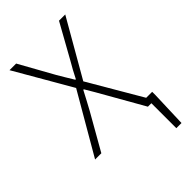

<svg xmlns="http://www.w3.org/2000/svg" viewBox="-252 -747 1023 1023"><g transform="rotate(-45 260.0 -235.5)"><path d="M441 188V0H415L300 -202Q286 -227 271.5 -252Q257 -277 239 -307H235Q219 -277 206 -252Q193 -227 179 -202L64 0H17L215 -341L31 -659H81L189 -465Q203 -442 214.5 -422Q226 -402 243 -375H247Q261 -402 271.5 -422Q282 -442 296 -465L404 -659H451L267 -339L442 -40H487V-14L480 188Z"/></g></svg>

Font: CV Source Sans Light
Style: Regular
Weight: 300
Designer: Paul D. Hunt
Foundry: Adobe Systems Incorporated
Version: Version 3.001